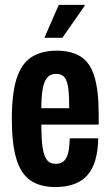

<svg xmlns="http://www.w3.org/2000/svg" viewBox="-20 -744 447 776"><path d="M203.6 12Q141.3 12 102.2 -15.5Q63.1 -43 45.5 -103.9Q27.8 -164.8 27.8 -263.2Q27.8 -365.2 46.9 -425.7Q66 -486.2 106.6 -512.7Q147.2 -539.2 209.4 -539.2Q267.4 -539.2 305.3 -515.9Q343.3 -492.6 361.1 -436.1Q378.9 -379.6 378.9 -279.7V-240.3H147.1Q147.1 -185.2 151.9 -150.1Q156.8 -115.1 169 -98.5Q181.3 -81.8 205 -81.8Q219.2 -81.8 230 -87.5Q240.8 -93.2 247.6 -105.1Q254.4 -117.1 257.7 -136.9Q261.1 -156.7 261.9 -185H376.9Q376.1 -134.9 365.4 -97.5Q354.7 -60.2 333.5 -36.1Q312.4 -12 279.6 0Q246.8 12 203.6 12ZM147.1 -306.6H259.7Q259.7 -345.2 257.6 -371.5Q255.5 -397.7 249.8 -414.3Q244 -430.9 233.5 -438.2Q222.9 -445.4 206.6 -445.4Q182.7 -445.4 170.1 -429.6Q157.6 -413.9 152.3 -383.3Q147.1 -352.7 147.1 -306.6ZM159.5 -591.2 217.5 -724.2H321.7L322 -720.2L232 -591.2Z"/></svg>

Font: Archivo SemiBold ExtraCondensed
Style: Regular
Weight: 600
Width: 2
Version: Version 2.001